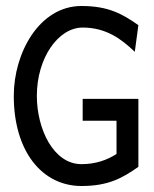

<svg xmlns="http://www.w3.org/2000/svg" viewBox="-20 -610 515 641"><path d="M26 -290C26 -104 121 11 252 11C341 11 388 -15 442 -53V-280H256V-207H369V-96C338 -76 300 -62 252 -62C158 -62 103 -180 103 -290C103 -416 174 -518 256 -518C334 -518 385 -480 430 -437L442 -526C388 -564 341 -590 252 -590C111 -590 26 -433 26 -290Z"/></svg>

Font: Charger Sport
Style: Nrw
Weight: 400
Designer: Jasper
Foundry: Cannot Into Space Fonts
Version: Version 1.1